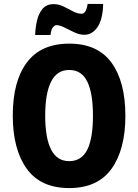

<svg xmlns="http://www.w3.org/2000/svg" viewBox="-20 -947 703 977"><path d="M618 -358Q618 -186 547.5 -88Q477 10 332 10Q187 10 116 -88.5Q45 -187 45 -359Q45 -534 117 -629.5Q189 -725 332 -725Q477 -725 547.5 -628Q618 -531 618 -358ZM210 -358Q210 -245 240 -186Q270 -127 332 -127Q395 -127 424 -185Q453 -243 453 -358Q453 -473 424 -532Q395 -591 332 -591Q270 -591 240 -531.5Q210 -472 210 -358ZM505 -927Q503 -848 476 -809Q449 -770 410 -770Q385 -770 359 -782Q333 -794 309 -806.5Q285 -819 267 -819Q258 -819 249 -807.5Q240 -796 237 -769H159Q160 -807 168.5 -843Q177 -879 197 -902.5Q217 -926 253 -926Q279 -926 303.5 -914Q328 -902 351 -889.5Q374 -877 396 -877Q418 -877 426 -927Z"/></svg>

Font: Noto Sans Thai Cond ExtBd
Style: Regular
Weight: 800
Width: 3
Designer: Monotype Design Team
Foundry: Monotype Imaging Inc.
Version: Version 2.002; ttfautohint (v1.8.4.7-5d5b)